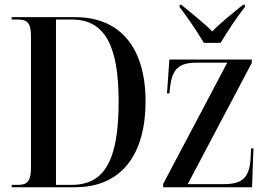

<svg xmlns="http://www.w3.org/2000/svg" viewBox="-20 -786 1124 806"><path d="M836 -606H906C933 -651 976 -717 1008 -756V-766H1000C962 -734 908 -693 871 -654C834 -692 779 -734 741 -766H734V-756C765 -717 809 -651 836 -606ZM29 0H295C493 0 591 -141 591 -360C591 -588 483 -714 296 -714H29V-704H54C94 -704 110 -690 110 -635V-82C110 -26 95 -10 56 -10H29ZM281 -10H215V-704H282C419 -704 478 -596 478 -360C478 -113 419 -10 281 -10ZM665 0H1038L1044 -163H1034L1032 -121C1027 -39 997 -13 918 -13H768L1037 -522V-536H691L681 -394H691L694 -419C703 -496 729 -523 808 -523H934L665 -14Z"/></svg>

Font: Noto Serif Display Condensed Medium
Style: Regular
Weight: 500
Width: 3
Designer: Monotype Design Team
Foundry: Monotype Imaging Inc.
Version: Version 2.009